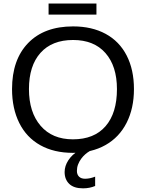

<svg xmlns="http://www.w3.org/2000/svg" viewBox="-20 -846 818 1075"><path d="M730 -347.2Q730 -239.3 688.7 -158.2Q647.5 -77.1 570.3 -33.7Q493.2 9.8 388.2 9.8Q282.2 9.8 205.3 -33.2Q128.4 -76.2 87.9 -157.5Q47.4 -238.8 47.4 -347.2Q47.4 -512.2 137.7 -605.2Q228 -698.2 389.2 -698.2Q494.1 -698.2 571.3 -656.5Q648.4 -614.7 689.2 -535.2Q730 -455.6 730 -347.2ZM634.8 -347.2Q634.8 -475.6 570.6 -548.8Q506.3 -622.1 389.2 -622.1Q271 -622.1 206.5 -549.8Q142.1 -477.5 142.1 -347.2Q142.1 -217.8 207.3 -141.8Q272.5 -65.9 388.2 -65.9Q507.3 -65.9 571 -139.4Q634.8 -212.9 634.8 -347.2ZM512.7 195.3Q481.9 208.5 444.8 208.5Q393.6 208.5 367.7 183.6Q341.8 158.7 341.8 117.2Q341.8 83 363 50.8Q384.3 18.6 417.5 0H482.4Q470.2 6.8 457.5 17.8Q444.8 28.8 434.3 43.2Q423.8 57.6 417.2 74.7Q410.6 91.8 410.6 110.8Q410.6 131.3 422.6 143.1Q434.6 154.8 456.5 154.8Q482.9 154.8 512.7 143.1ZM520 -764.2H252V-826.2H520Z"/></svg>

Font: Liberation Sans
Style: Regular
Weight: 400
Designer: Steve Matteson
Foundry: Ascender Corporation
Version: Version 2.00.1